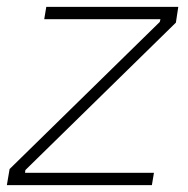

<svg xmlns="http://www.w3.org/2000/svg" viewBox="-25 -540 549 560"><path d="M-5 0H418L424 -36H48L49 -44L488 -474L495 -520H110L104 -484H443L441 -476L3 -47Z"/></svg>

Font: Fixel Display ExtraLight
Style: Italic
Weight: 200
Italic angle: -10°
Designer: AlfaBravo + MacPaw
Foundry: Kyrylo Tkachov, Marchela Mozhyna, Serhii Makarenko, Maria Weinstein, Zakhar Kryvoshyya
Version: Version 1.210;Glyphs 3.2 (3217)